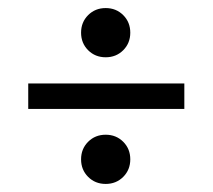

<svg xmlns="http://www.w3.org/2000/svg" viewBox="-20 -519 527 476"><path d="M285.5 -394.5Q268 -377 242 -377Q216 -377 198.5 -394.5Q181 -412 181 -438Q181 -464 198.5 -481.5Q216 -499 242 -499Q268 -499 285.5 -481.5Q303 -464 303 -438Q303 -412 285.5 -394.5ZM285.5 -80.5Q268 -63 242 -63Q216 -63 198.5 -80.5Q181 -98 181 -124Q181 -150 198.5 -167.5Q216 -185 242 -185Q268 -185 285.5 -167.5Q303 -150 303 -124Q303 -98 285.5 -80.5ZM50 -312H437V-249H50Z"/></svg>

Font: Karma Medium
Style: Regular
Weight: 500
Designer: Joana Correia
Foundry: Indian Type Foundry
Version: Version 1.202;PS 1.0;hotconv 1.0.78;makeotf.lib2.5.61930; tt